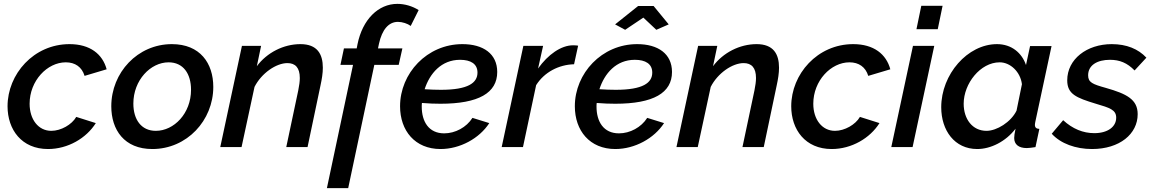

<svg xmlns="http://www.w3.org/2000/svg" viewBox="-20 -760 5956 992"><path d="M19 -211C19 -90 92 10 228 10C331 10 426 -46 475 -124L374 -156C351 -116 295 -84 245 -84C178 -84 133 -143 133 -224C133 -343 224 -438 320 -438C368 -438 403 -414 417 -368L531 -402C510 -480 446 -532 339 -532C154 -532 19 -377 19 -211Z M555 -211C555 -89 622 10 767 10C946 10 1082 -138 1082 -311C1082 -433 1014 -532 868 -532C691 -532 555 -385 555 -211ZM967 -296C967 -174 879 -84 785 -84C710 -84 669 -142 669 -225C669 -346 758 -438 851 -438C927 -438 967 -379 967 -296Z M1230 -523 1118 0H1228L1295 -311C1331 -382 1407 -434 1465 -434C1506 -434 1529 -410 1529 -357C1529 -339 1526 -318 1521 -293L1459 0H1569L1636 -319C1643 -351 1648 -382 1648 -410C1648 -481 1619 -532 1532 -532C1445 -532 1359 -488 1307 -418L1329 -523Z M1804 -425 1669 212H1779L1914 -425H2040L2059 -510H1933L1938 -534C1954 -607 1988 -647 2036 -647C2059 -647 2086 -638 2102 -626L2143 -708C2111 -728 2072 -740 2033 -740C1935 -740 1853 -660 1827 -531L1823 -510H1757L1739 -425Z M2256 -224C2453 -224 2549 -280 2549 -388C2549 -482 2477 -532 2369 -532C2186 -532 2047 -381 2047 -211C2047 -85 2124 10 2256 10C2357 10 2457 -45 2508 -124L2421 -151C2390 -102 2332 -71 2275 -71C2195 -71 2159 -132 2159 -209C2159 -215 2159 -221 2160 -228C2195 -225 2228 -224 2256 -224ZM2357 -451C2412 -451 2447 -430 2447 -385C2447 -332 2399 -296 2258 -296C2232 -296 2204 -297 2174 -299C2200 -380 2260 -451 2357 -451Z M2684 -523 2572 0H2682L2750 -320C2792 -387 2867 -426 2946 -428L2967 -524C2961 -525 2954 -526 2941 -526C2879 -526 2811 -478 2760 -406L2786 -523Z M3304 -669 3371 -606 3435 -634 3357 -729H3277L3158 -634L3210 -606ZM3159 -224C3356 -224 3452 -280 3452 -388C3452 -482 3380 -532 3272 -532C3089 -532 2950 -381 2950 -211C2950 -85 3027 10 3159 10C3260 10 3360 -45 3411 -124L3324 -151C3293 -102 3235 -71 3178 -71C3098 -71 3062 -132 3062 -209C3062 -215 3062 -221 3063 -228C3098 -225 3131 -224 3159 -224ZM3260 -451C3315 -451 3350 -430 3350 -385C3350 -332 3302 -296 3161 -296C3135 -296 3107 -297 3077 -299C3103 -380 3163 -451 3260 -451Z M3587 -523 3475 0H3585L3652 -311C3688 -382 3764 -434 3822 -434C3863 -434 3886 -410 3886 -357C3886 -339 3883 -318 3878 -293L3816 0H3926L3993 -319C4000 -351 4005 -382 4005 -410C4005 -481 3976 -532 3889 -532C3802 -532 3716 -488 3664 -418L3686 -523Z M4068 -211C4068 -90 4141 10 4277 10C4380 10 4475 -46 4524 -124L4423 -156C4400 -116 4344 -84 4294 -84C4227 -84 4182 -143 4182 -224C4182 -343 4273 -438 4369 -438C4417 -438 4452 -414 4466 -368L4580 -402C4559 -480 4495 -532 4388 -532C4203 -532 4068 -377 4068 -211Z M4740 -730 4715 -609H4825L4850 -730ZM4697 -523 4585 0H4695L4807 -523Z M4843 -206C4843 -86 4912 10 5029 10C5098 10 5176 -28 5227 -95C5222 -72 5220 -57 5220 -47C5220 -14 5243 5 5285 5C5296 5 5311 3 5330 0L5350 -94C5334 -95 5327 -101 5327 -115C5327 -119 5328 -124 5329 -130L5413 -522H5302L5281 -424C5260 -486 5207 -532 5131 -532C4979 -532 4843 -376 4843 -206ZM5232 -188C5203 -129 5130 -84 5077 -84C5004 -84 4959 -145 4959 -224C4959 -328 5045 -438 5145 -438C5200 -438 5252 -389 5260 -325Z M5414 -69C5460 -18 5538 10 5622 10C5765 10 5858 -68 5858 -170C5858 -246 5802 -275 5693 -306C5625 -325 5602 -334 5602 -371C5602 -424 5650 -451 5715 -451C5765 -451 5804 -435 5842 -396L5903 -462C5861 -507 5801 -532 5724 -532C5595 -532 5494 -454 5494 -345C5494 -274 5540 -255 5642 -224C5713 -203 5747 -193 5747 -152C5747 -104 5702 -72 5634 -72C5576 -72 5522 -94 5473 -139Z"/></svg>

Font: FIGSv2-sans-serif SmBold Italic
Style: Regular
Weight: 600
Italic angle: -12°
Designer: Matt McInerney, Pablo Impallari, Rodrigo Fuenzalida
Foundry: Matt McInerney, Pablo Impallari, Rodrigo Fuenzalida
Version: Version 4.020;hotconv 1.0.109;makeotfexe 2.5.65596